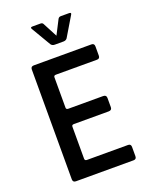

<svg xmlns="http://www.w3.org/2000/svg" viewBox="-154 -919 788 1001"><g transform="rotate(-20 240.0 -418.0)"><path d="M230 -707Q216 -707 209 -717L146 -824Q138 -836 153 -836H198Q209 -836 213 -826L254 -748L294 -826Q299 -836 310 -836H356Q371 -836 363 -824L299 -717Q292 -707 278 -707ZM410 0H90Q73 0 73 -17V-626Q73 -643 90 -643H410Q426 -643 426 -626V-575Q426 -558 410 -558H182Q170 -558 170 -548V-379Q170 -369 182 -369H375Q393 -369 393 -352V-301Q393 -284 375 -284H182Q170 -284 170 -274V-96Q170 -85 182 -85H410Q426 -85 426 -68V-17Q426 0 410 0Z"/></g></svg>

Font: Rajdhani SemiBold
Style: Regular
Weight: 600
Designer: Satya Rajpurohit, Jyotish Sonowal
Foundry: Indian Type Foundry
Version: Version 1.201 February 1, 2022